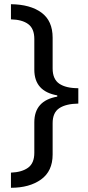

<svg xmlns="http://www.w3.org/2000/svg" viewBox="-20 -734 420 912"><path d="M32 86Q84 84 113.5 62.5Q143 41 143 -8V-153Q143 -256 252 -275V-281Q143 -300 143 -403V-549Q143 -598 114 -619.5Q85 -641 32 -642V-714Q124 -713 177 -674Q230 -635 230 -555V-409Q230 -358 261.5 -336.5Q293 -315 352 -315V-242Q293 -241 261.5 -220Q230 -199 230 -149V0Q230 79 175 118.5Q120 158 32 158Z"/></svg>

Font: Noto Sans Buhid
Style: Regular
Weight: 400
Designer: Monotype Design Team
Foundry: Monotype Imaging Inc.
Version: Version 2.001